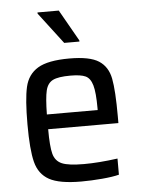

<svg xmlns="http://www.w3.org/2000/svg" viewBox="-53 -767 600 817"><g transform="rotate(-5 247.5 -358.5)"><path d="M440 -226H140Q140 -152 148.5 -120.5Q157 -89 185 -77Q213 -65 279 -65Q342 -65 423 -76V-7Q396 0 350 4Q304 8 261 8Q168 8 124.5 -16Q81 -40 67.5 -93Q54 -146 54 -254Q54 -361 66 -413.5Q78 -466 121 -492Q164 -518 256 -518Q343 -518 381.5 -493Q420 -468 430 -416.5Q440 -365 440 -255ZM140 -289H357V-297Q357 -364 348 -395Q339 -426 318.5 -435.5Q298 -445 254 -445Q202 -445 179 -433.5Q156 -422 148.5 -391Q141 -360 140 -289ZM240 -586 138 -720V-725H229L305 -591V-586Z"/></g></svg>

Font: Saira Semi Condensed
Style: Regular
Weight: 400
Width: 4
Designer: Hector Gatti with collaboration of the Omnibus-Type team
Foundry: Omnibus-Type
Version: Version 1.001; ttfautohint (v1.8)